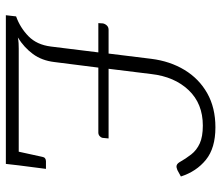

<svg xmlns="http://www.w3.org/2000/svg" viewBox="-70 -686 756 656"><g transform="rotate(90 308.0 -358.0)"><path d="M32 0 36 -35Q75 -49 104 -77.5Q133 -106 139 -154L159 -316H59L60 -332Q62 -340 67.5 -345.5Q73 -351 82 -351H163L181 -497Q189 -561 219 -610.5Q249 -660 298.5 -688Q348 -716 415 -716Q486 -716 526 -683.5Q566 -651 583 -598Q578 -595 572 -592Q566 -589 561 -586Q557 -585 554.5 -584Q552 -583 549 -583Q541 -583 535 -592Q522 -615 507.5 -633.5Q493 -652 470 -662.5Q447 -673 409 -673Q334 -673 288 -624.5Q242 -576 233 -497L215 -351H453L451 -330Q450 -325 445 -320.5Q440 -316 433 -316H211L192 -166Q187 -123 164.5 -92.5Q142 -62 108 -41Q118 -43 127.5 -43.5Q137 -44 146 -44H545L540 0ZM495 -29 516 -125Q517 -131 521 -134Q525 -137 531 -137H557L545 -44Z"/></g></svg>

Font: Aleo Light
Style: Italic
Weight: 300
Italic angle: -7°
Designer: Alessio Laiso
Foundry: Alessio Laiso
Version: Version 2.001;gftools[0.9.29]